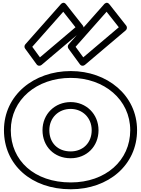

<svg xmlns="http://www.w3.org/2000/svg" viewBox="-20 -1338 1032 1405"><path d="M216.1 -995.5 442.9 -1252 532.4 -1138.5 272.3 -918.4ZM165.3 -1013.6C157.9 -1005.2 156.8 -991.8 163.8 -982.3L247.8 -867.3C257.8 -853.6 274.4 -854.7 284.1 -862.9L583.1 -1115.9C592.9 -1124.2 595 -1139.8 586.6 -1150.5L463.6 -1306.5C446.8 -1327.8 430 -1312.9 425.3 -1307.6ZM533.1 -995.5 759.9 -1252 849.4 -1138.5 589.3 -918.4ZM482.3 -1013.6C474.9 -1005.2 473.8 -991.8 480.8 -982.3L564.8 -867.3C574.8 -853.6 591.4 -854.7 601.1 -862.9L900.1 -1115.9C909.9 -1124.2 912 -1139.8 903.6 -1150.5L780.6 -1306.5C763.8 -1327.8 747 -1312.9 742.3 -1307.6ZM9 -385C9 -132.4 209.4 47 498 47C774.7 47 983 -132.1 983 -385C983 -641.4 763.5 -818 498 -818C227.7 -818 9 -641.5 9 -385ZM59 -385C59 -608.5 248.3 -768 498 -768C742.5 -768 933 -608.6 933 -385C933 -163.9 753.3 -3 498 -3C230.6 -3 59 -163.6 59 -385ZM341 -385C341 -477.2 409.1 -541 497 -541C582.7 -541 651 -477.3 651 -385C651 -293.2 587.6 -230 497 -230C402.2 -230 341 -293.1 341 -385ZM291 -385C291 -266.9 375.8 -180 497 -180C614.4 -180 701 -266.8 701 -385C701 -504.7 609.3 -591 497 -591C382.9 -591 291 -504.8 291 -385Z"/></svg>

Font: Poland Can Into
Style: BigWritingsOLn
Weight: 700
Foundry: Cannot Into Space Fonts
Version: Version 0.92